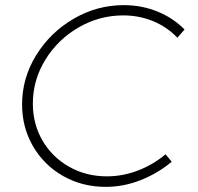

<svg xmlns="http://www.w3.org/2000/svg" viewBox="-20 -724 770 748"><path d="M699 -609 671 -577Q631 -619 576.5 -641.5Q522 -664 460 -664Q367 -664 286 -617Q205 -570 156.5 -491Q108 -412 108 -320Q108 -241 145.5 -176.5Q183 -112 249 -74.5Q315 -37 396 -37Q458 -37 517 -59.5Q576 -82 625 -123L649 -94Q594 -48 527.5 -22Q461 4 392 4Q300 4 225.5 -38.5Q151 -81 108.5 -154.5Q66 -228 66 -317Q66 -420 121 -509Q176 -598 267 -651Q358 -704 462 -704Q532 -704 593.5 -679Q655 -654 699 -609Z"/></svg>

Font: TypoPRO Montserrat
Style: Italic
Weight: 275
Italic angle: -11.3°
Designer: Julieta Ulanovsky
Foundry: Julieta Ulanovsky
Version: Version 6.001